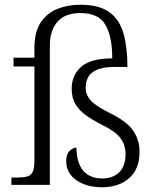

<svg xmlns="http://www.w3.org/2000/svg" viewBox="-20 -779 656 809"><path d="M410 10Q344 10 301.5 -20Q259 -50 259 -101Q259 -130 273.5 -143.5Q288 -157 302 -157Q303 -91 331.5 -59Q360 -27 411 -27Q456 -27 482.5 -53.5Q509 -80 509 -129Q509 -168 488 -196.5Q467 -225 412 -252Q374 -271 344.5 -291.5Q315 -312 298.5 -339Q282 -366 282 -405Q282 -463 322.5 -498Q363 -533 453 -533Q453 -624 424.5 -674Q396 -724 319 -724Q253 -724 221.5 -686.5Q190 -649 190 -588V0H28V-31H52Q79 -31 95 -35.5Q111 -40 118 -55.5Q125 -71 125 -104V-499H37V-536H125V-578Q125 -645 152 -685Q179 -725 223 -742Q267 -759 319 -759Q398 -759 441 -727.5Q484 -696 500.5 -637.5Q517 -579 517 -497H466Q416 -497 388.5 -485Q361 -473 351 -453Q341 -433 341 -409Q341 -380 362 -356Q383 -332 446 -301Q515 -267 541.5 -228Q568 -189 568 -139Q568 -67 524.5 -28.5Q481 10 410 10Z"/></svg>

Font: Noto Serif Hentaigana Light
Style: Regular
Weight: 300
Designer: Kazuhiro Yamada
Foundry: nipponia
Version: Version 1.000; ttfautohint (v1.8.4.7-5d5b)